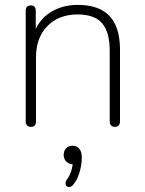

<svg xmlns="http://www.w3.org/2000/svg" viewBox="-20 -512 593 784"><path d="M106 6Q96 6 90.5 0Q85 -6 85 -16V-468Q85 -479 90.5 -484.5Q96 -490 106 -490Q116 -490 121 -484.5Q126 -479 126 -468V-366H115Q135 -429 184 -460.5Q233 -492 297 -492Q355 -492 393.5 -472Q432 -452 451 -411Q470 -370 470 -308V-16Q470 -6 464.5 0Q459 6 449 6Q439 6 433.5 0Q428 -6 428 -16V-304Q428 -381 397 -417Q366 -453 297 -453Q220 -453 173.5 -405.5Q127 -358 127 -278V-16Q127 6 106 6ZM280 241Q273 250 265.5 251.5Q258 253 253 249Q248 245 247.5 237.5Q247 230 254 220Q266 203 271.5 184.5Q277 166 277 150L280 159Q262 159 251 148Q240 137 240 121Q240 104 250 93.5Q260 83 276 83Q293 83 303.5 95Q314 107 314 131Q314 148 310.5 168Q307 188 299.5 207Q292 226 280 241Z"/></svg>

Font: Nunito ExtraLight
Style: Regular
Weight: 200
Designer: Vernon Adams
Foundry: Vernon Adams
Version: Version 3.602;April 4, 2023;FontCreator 14.0.0.2856 64-bit